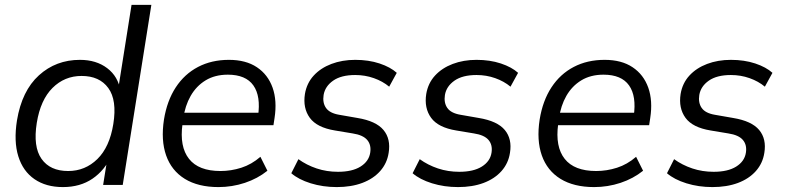

<svg xmlns="http://www.w3.org/2000/svg" viewBox="-20 -756 3216 785"><path d="M237.2 8.9Q168.2 8.9 121 -23.5Q73.8 -55.9 54.8 -117.1Q35.8 -178.2 49.4 -263.8Q69.4 -384.7 139.1 -448Q208.8 -511.3 306.8 -511.3Q373.5 -511.3 418.3 -477.3Q463.1 -443.4 472.6 -384.5H462.1L517.8 -736H598.8L481.8 0H401.7L420.8 -119.7H435.3Q408.7 -59.9 358.3 -25.5Q307.9 8.9 237.2 8.9ZM258.6 -56.8Q328.2 -56.8 378.2 -105.8Q428.2 -154.8 443.3 -249.1Q458.9 -346.6 422.8 -396.1Q386.8 -445.5 313.6 -445.5Q243.9 -445.5 194.7 -396.5Q145.5 -347.5 130.4 -253.8Q114.8 -156.2 149.8 -106.5Q184.8 -56.8 258.6 -56.8Z M873.3 8.9Q790.2 8.9 735.6 -24.7Q681.1 -58.4 659.2 -120.6Q637.4 -182.8 650.4 -267.3Q662.9 -344.3 698.6 -398.8Q734.3 -453.3 789.7 -482.3Q845.1 -511.3 916 -511.3Q985.3 -511.3 1030.4 -481.1Q1075.5 -451 1094.5 -397.6Q1113.4 -344.2 1102.5 -273.4L1098 -244H708.7L716.6 -295.2H1052.9L1034.9 -280.8Q1047 -362.9 1015.9 -406.8Q984.8 -450.7 911.5 -450.7Q858.9 -450.7 820.7 -427.5Q782.6 -404.3 759.5 -363.9Q736.5 -323.5 729.5 -271.9L726.1 -248.5Q713.5 -156.2 752.8 -106.5Q792 -56.8 881.4 -56.8Q924.6 -56.8 966.6 -70.2Q1008.6 -83.6 1044.7 -114.9L1073.3 -57.9Q1033.3 -25.8 981.1 -8.4Q928.8 8.9 873.3 8.9Z M1356.8 8.9Q1300.1 8.9 1250.2 -6.6Q1200.4 -22.2 1171 -47.7L1200.1 -105.2Q1233.5 -81.1 1274.6 -67.3Q1315.7 -53.6 1361.7 -53.6Q1419.7 -53.6 1453.8 -74.8Q1488 -96.1 1493.6 -131.5Q1498.6 -163.4 1481.4 -183.7Q1464.3 -204 1421.7 -210.5L1349.7 -222.5Q1275.7 -234.5 1246.7 -274.2Q1217.7 -314 1226.7 -371.8Q1234.2 -416.1 1262.6 -447Q1291 -477.9 1335 -494.6Q1379.1 -511.3 1432.3 -511.3Q1487.2 -511.3 1531.8 -496.5Q1576.5 -481.6 1602.2 -458.2L1571.2 -401.6Q1544.8 -423.7 1508.6 -436.5Q1472.4 -449.3 1432.3 -449.3Q1374.9 -449.3 1342 -426.2Q1309.2 -403.2 1303.1 -367.8Q1298.1 -335.8 1313 -314.5Q1327.9 -293.3 1366.9 -286.7L1441.4 -273.7Q1517.4 -261.2 1547.9 -224.5Q1578.4 -187.8 1569 -131Q1562.5 -88.3 1534.4 -56.6Q1506.3 -25 1461 -8Q1415.6 8.9 1356.8 8.9Z M1852.8 8.9Q1796.1 8.9 1746.2 -6.6Q1696.4 -22.2 1667 -47.7L1696.1 -105.2Q1729.5 -81.1 1770.6 -67.3Q1811.7 -53.6 1857.7 -53.6Q1915.7 -53.6 1949.8 -74.8Q1984 -96.1 1989.6 -131.5Q1994.6 -163.4 1977.4 -183.7Q1960.3 -204 1917.7 -210.5L1845.7 -222.5Q1771.7 -234.5 1742.7 -274.2Q1713.7 -314 1722.7 -371.8Q1730.2 -416.1 1758.6 -447Q1787 -477.9 1831 -494.6Q1875.1 -511.3 1928.3 -511.3Q1983.2 -511.3 2027.8 -496.5Q2072.5 -481.6 2098.2 -458.2L2067.2 -401.6Q2040.8 -423.7 2004.6 -436.5Q1968.4 -449.3 1928.3 -449.3Q1870.9 -449.3 1838 -426.2Q1805.2 -403.2 1799.1 -367.8Q1794.1 -335.8 1809 -314.5Q1823.9 -293.3 1862.9 -286.7L1937.4 -273.7Q2013.4 -261.2 2043.9 -224.5Q2074.4 -187.8 2065 -131Q2058.5 -88.3 2030.4 -56.6Q2002.3 -25 1957 -8Q1911.6 8.9 1852.8 8.9Z M2409.3 8.9Q2326.2 8.9 2271.6 -24.7Q2217.1 -58.4 2195.2 -120.6Q2173.4 -182.8 2186.4 -267.3Q2198.9 -344.3 2234.6 -398.8Q2270.3 -453.3 2325.7 -482.3Q2381.1 -511.3 2452 -511.3Q2521.3 -511.3 2566.4 -481.1Q2611.5 -451 2630.5 -397.6Q2649.4 -344.2 2638.5 -273.4L2634 -244H2244.7L2252.6 -295.2H2588.9L2570.9 -280.8Q2583 -362.9 2551.9 -406.8Q2520.8 -450.7 2447.5 -450.7Q2394.9 -450.7 2356.7 -427.5Q2318.6 -404.3 2295.5 -363.9Q2272.5 -323.5 2265.5 -271.9L2262.1 -248.5Q2249.5 -156.2 2288.8 -106.5Q2328 -56.8 2417.4 -56.8Q2460.6 -56.8 2502.6 -70.2Q2544.6 -83.6 2580.7 -114.9L2609.3 -57.9Q2569.3 -25.8 2517.1 -8.4Q2464.8 8.9 2409.3 8.9Z M2892.8 8.9Q2836.1 8.9 2786.2 -6.6Q2736.4 -22.2 2707 -47.7L2736.1 -105.2Q2769.5 -81.1 2810.6 -67.3Q2851.7 -53.6 2897.7 -53.6Q2955.7 -53.6 2989.8 -74.8Q3024 -96.1 3029.6 -131.5Q3034.6 -163.4 3017.4 -183.7Q3000.3 -204 2957.7 -210.5L2885.7 -222.5Q2811.7 -234.5 2782.7 -274.2Q2753.7 -314 2762.7 -371.8Q2770.2 -416.1 2798.6 -447Q2827 -477.9 2871 -494.6Q2915.1 -511.3 2968.3 -511.3Q3023.2 -511.3 3067.8 -496.5Q3112.5 -481.6 3138.2 -458.2L3107.2 -401.6Q3080.8 -423.7 3044.6 -436.5Q3008.4 -449.3 2968.3 -449.3Q2910.9 -449.3 2878 -426.2Q2845.2 -403.2 2839.1 -367.8Q2834.1 -335.8 2849 -314.5Q2863.9 -293.3 2902.9 -286.7L2977.4 -273.7Q3053.4 -261.2 3083.9 -224.5Q3114.4 -187.8 3105 -131Q3098.5 -88.3 3070.4 -56.6Q3042.3 -25 2997 -8Q2951.6 8.9 2892.8 8.9Z"/></svg>

Font: Mulish ExtraLight
Style: Italic
Weight: 200
Italic angle: -9°
Designer: Vernon Adams
Foundry: Vernon Adams
Version: Version 3.603